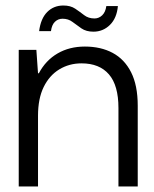

<svg xmlns="http://www.w3.org/2000/svg" viewBox="-20 -677 560 697"><path d="M48 0V-496H112L118 -411H121Q146 -458 189 -483Q232 -508 288 -508Q346 -508 389 -485Q432 -462 456 -414.5Q480 -367 480 -293V0H410V-285Q410 -367 375.5 -407Q341 -447 276 -447Q231 -447 195 -425Q159 -403 138.5 -361Q118 -319 118 -257V0ZM319 -562Q293 -562 275.5 -574Q258 -586 243 -597.5Q228 -609 207 -609Q191 -609 179.5 -598Q168 -587 165 -564H122Q128 -610 151.5 -633.5Q175 -657 210 -657Q236 -657 253 -645.5Q270 -634 285.5 -622Q301 -610 323 -610Q339 -610 351 -621.5Q363 -633 366 -655H408Q404 -611 379 -586.5Q354 -562 319 -562Z"/></svg>

Font: DM Sans 36pt Light
Style: Regular
Weight: 300
Designer: Colophon Foundry, Jonny Pinhorn
Foundry: Colophon Foundry
Version: Version 4.004;gftools[0.9.30]